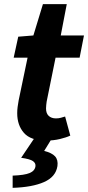

<svg xmlns="http://www.w3.org/2000/svg" viewBox="-20 -667 425 926"><path d="M202 11Q128 11 95.5 -26Q63 -63 63 -121Q63 -136 65 -151.5Q67 -167 70 -183L113 -389H46L68 -490L141 -496L187 -647H302L273 -496H385L364 -389H248L205 -177Q204 -168 203 -160.5Q202 -153 202 -144Q202 -120 215 -108Q228 -96 250 -96Q263 -96 273.5 -99Q284 -102 294 -105L319 -13Q300 -4 269 3.5Q238 11 202 11ZM41 239V180Q98 178 123 167.5Q148 157 151 135Q153 120 139 110Q125 100 82 94L148 -4H233L193 61Q230 70 245.5 87Q261 104 257 134Q249 186 192.5 211Q136 236 41 239Z"/></svg>

Font: Source Sans 3
Style: Bold Italic
Weight: 700
Italic angle: -11°
Designer: Paul D. Hunt
Foundry: Adobe
Version: Version 3.052;hotconv 1.1.0;makeotfexe 2.6.0